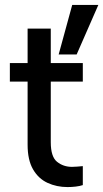

<svg xmlns="http://www.w3.org/2000/svg" viewBox="-20 -756 419 779"><path d="M316 -5Q304 -1 287.5 1Q271 3 254 3Q210 3 173 -14Q136 -31 114 -69Q92 -107 92 -169V-425H20V-500H92V-640H186V-500H316V-425H186V-179Q186 -120 211.5 -99.5Q237 -79 272 -79Q281 -79 293.5 -80Q306 -81 316 -82ZM218 -535 273 -736H379L291 -535Z"/></svg>

Font: Envelope Sans Variable
Style: Regular
Weight: 500
Designer: Andreas Rasmussen / Norman Anderson
Foundry: mail.de GmbH
Version: Version 1.150